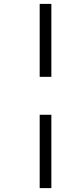

<svg xmlns="http://www.w3.org/2000/svg" viewBox="-20 -742 353 987"><path d="M184 -722H244V-347H184ZM184 -152H244V225H184Z"/></svg>

Font: Titillium Web Light
Style: Italic
Weight: 300
Italic angle: -13°
Version: Version 1.002;PS 57.000;hotconv 1.0.70;makeotf.lib2.5.55311